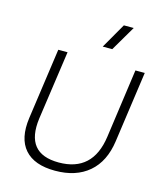

<svg xmlns="http://www.w3.org/2000/svg" viewBox="-130 -987 929 1093"><g transform="rotate(15 335.0 -440.5)"><path d="M588.9 -242.2Q571.8 -119.1 496.3 -54.7Q420.9 9.8 297.9 9.8Q175.3 9.8 118.7 -54.7Q62 -119.1 79.1 -242.2L138.2 -660.2H192.9L134.8 -253.9Q106.4 -41 306.2 -41Q506.3 -41 536.1 -253.9L592.8 -660.2H647.9ZM377.9 -743.2 462.9 -891.1H521L434.1 -743.2Z"/></g></svg>

Font: Human Sans Light
Style: Italic
Weight: 300
Italic angle: -8°
Designer: Tim Radville
Foundry: Continuum
Version: Version 1.000;FEAKit 1.0